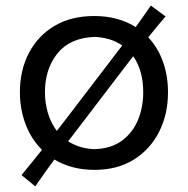

<svg xmlns="http://www.w3.org/2000/svg" viewBox="-20 -597 673 688"><path d="M106.4 70.8 57.1 30.3Q76.7 6.8 94.7 -15.6Q112.8 -38.1 130.4 -60.1Q91.3 -99.1 71.3 -152.8Q51.3 -206.5 51.3 -266.1Q51.3 -345.2 83.5 -407Q115.7 -468.8 175.3 -504.2Q234.9 -539.6 317.4 -539.6Q361.8 -539.6 399.2 -529.3Q436.5 -519 466.3 -500Q480 -519 493.4 -538.1Q506.8 -557.1 520.5 -577.1L573.2 -538.1Q542 -501.5 511.2 -463.4Q545.9 -426.3 564 -375.7Q582 -325.2 582 -266.1Q582 -188 550.3 -125Q518.6 -62 459.5 -25.1Q400.4 11.7 318.8 11.7Q276.4 11.7 240.2 2Q204.1 -7.8 174.8 -25.4Q157.7 -2 140.6 21.7Q123.5 45.4 106.4 70.8ZM141.1 -266.1Q141.1 -227.1 151.9 -191.4Q162.6 -155.8 183.6 -127.9Q191.4 -138.2 199.2 -148.2Q207 -158.2 215.3 -168.9L368.7 -369.6Q381.8 -386.7 394 -402.8Q406.2 -418.9 418 -434.1Q377 -462.4 318.8 -464.8Q231 -461.4 186 -405.8Q141.1 -350.1 141.1 -266.1ZM318.8 -62.5Q378.4 -64.5 417 -93Q455.6 -121.6 474.4 -167.2Q493.2 -212.9 493.2 -266.1Q493.2 -344.2 457.5 -395.5Q446.3 -380.9 434.8 -366.2Q423.3 -351.6 411.6 -335.9L257.3 -133.8Q248.5 -122.6 240.5 -111.8Q232.4 -101.1 224.1 -90.8Q243.7 -78.1 267.1 -70.8Q290.5 -63.5 318.8 -62.5Z"/></svg>

Font: Pinar-DS2-FD Medium
Style: Regular
Weight: 500
Designer: Amin Abedi
Version: Version 3.000